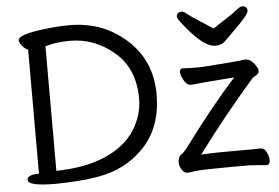

<svg xmlns="http://www.w3.org/2000/svg" viewBox="-52 -808 1304 896"><g transform="rotate(-5 600.0 -359.5)"><path d="M182.1 -45.9Q321.8 -48.8 414.8 -90.3Q507.8 -131.8 552 -201.4Q596.2 -271 596.2 -348.1Q596.2 -488.8 504.6 -566.9Q413.1 -645 297.9 -645Q234.9 -645 182.1 -629.9ZM175.8 14.2Q44.9 14.2 44.9 -15.1Q44.9 -40 100.1 -40V-621.1Q88.9 -624 74.5 -639.9Q60.1 -655.8 60.1 -668Q60.1 -701.2 244.1 -715.8Q276.9 -717.8 303.2 -717.8Q458 -717.8 568.6 -618.4Q679.2 -519 679.2 -360.1Q679.2 -201.2 582 -106Q500 -23.9 375 -2Q297.9 12.2 175.8 14.2ZM790 16.1Q775.9 16.1 764.9 -1.5Q753.9 -19 753.9 -34.2Q753.9 -46.9 758.1 -56.9Q762.2 -66.9 774.2 -75Q786.1 -83 810.1 -116.2Q933.1 -282.2 1046.9 -408.2Q872.1 -395 844.2 -391.1Q819.8 -391.1 804.2 -428.2Q796.9 -442.9 796.9 -455.1Q796.9 -471.2 811 -471.2Q837.9 -469.2 875 -469.2Q902.8 -469.2 912.1 -470.2Q1067.9 -481 1105 -486.8Q1132.8 -486.8 1153.8 -452.1Q1163.1 -439 1163.1 -429.2Q1163.1 -416 1148.9 -408.4Q1134.8 -400.9 1129.9 -395Q980 -223.1 861.8 -62Q898.9 -65.9 976.1 -65.9Q1126 -65.9 1142.1 -66.9Q1158.2 -66.9 1168.2 -46.4Q1178.2 -25.9 1178.2 -8.8Q1178.2 13.2 1161.1 13.2Q1120.1 8.8 1080.1 6.8Q855 6.8 827.9 11.5Q800.8 16.1 790 16.1ZM971.2 -563Q914.1 -563 817.9 -689Q805.2 -706.1 805.2 -712.9Q805.2 -734.9 829.1 -734.9Q838.9 -734.9 855 -721.4Q871.1 -708 905 -686.5Q939 -665 971.2 -644Q1002.9 -665 1036.4 -686.5Q1069.8 -708 1085.9 -721.4Q1102.1 -734.9 1111.8 -734.9Q1136.2 -734.9 1136.2 -712.9Q1136.2 -692.9 1046.9 -607.9Q1033.2 -594.2 1017.6 -578.6Q1002 -563 971.2 -563Z"/></g></svg>

Font: LXGW WenKai Screen
Style: Regular
Weight: 400
Designer: LXGW / Fontworks Inc.
Foundry: LXGW / Fontworks Inc.
Version: Version 1.510;January 18,2025